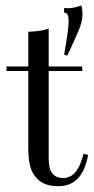

<svg xmlns="http://www.w3.org/2000/svg" viewBox="-20 -651 334 683"><path d="M153.2 -414.5H272.6V-398.4H153.2V-86.3Q153.2 -50 166.5 -33.9Q179.8 -17.7 204.8 -17.7Q229.8 -17.7 247.6 -37.9Q265.3 -58.1 277.4 -104L293.5 -100Q273.4 11.3 188.7 11.3Q161.3 11.3 143.5 4.8Q125.8 -1.6 112.1 -15.3Q94.4 -33.1 87.5 -58.9Q80.6 -84.7 80.6 -128.2V-398.4H3.2V-414.5H80.6V-537.9Q125.8 -539.5 153.2 -549.2ZM273.4 -598.4Q273.4 -576.6 261.3 -546.4Q249.2 -516.1 219.4 -453.2L208.1 -456.5Q224.2 -547.6 224.2 -573.4Q224.2 -590.3 221 -598Q217.7 -605.6 208.1 -605.6V-622.6L221 -621.8Q243.5 -621.8 269.4 -631.5Q271 -627.4 272.2 -617.3Q273.4 -607.3 273.4 -598.4Z"/></svg>

Font: Playfair Display
Style: Regular
Weight: 400
Designer: Claus Eggers Sørensen
Foundry: Claus Eggers Sørensen
Version: Version 1.005; ttfautohint (v1.2) -l 10 -r 42 -G 200 -x 21 -